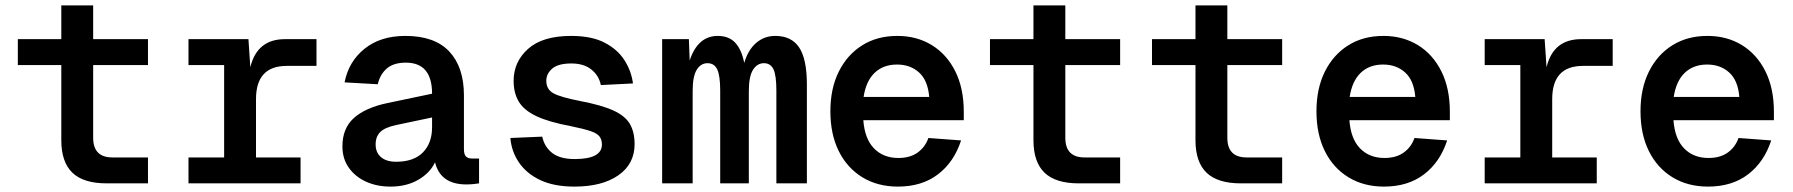

<svg xmlns="http://www.w3.org/2000/svg" viewBox="-20 -679 6640 711"><path d="M375 0Q289 0 248 -39.5Q207 -79 207 -160V-438H46V-534H207V-659H325V-534H528V-438H325V-169Q325 -96 396 -96H528V0Z M678 0V-96H810V-438H678V-534H900L907 -430Q932 -534 1035 -534H1152V-435H1042Q928 -435 928 -312V-96H1093V0Z M1426 12Q1376 12 1336 -6Q1296 -24 1272 -57.5Q1248 -91 1248 -137Q1248 -204 1290.5 -242Q1333 -280 1413 -297L1580 -332Q1580 -447 1483 -447Q1437 -447 1412 -425Q1387 -403 1379 -367L1256 -374Q1271 -451 1330 -498.5Q1389 -546 1481 -546Q1590 -546 1644 -488Q1698 -430 1698 -326V-127Q1698 -107 1705.5 -99.5Q1713 -92 1728 -92H1754V0Q1748 1 1734.5 2.5Q1721 4 1707 4Q1611 4 1591 -78Q1572 -38 1528.5 -13Q1485 12 1426 12ZM1447 -80Q1512 -80 1546 -114.5Q1580 -149 1580 -208V-244L1447 -216Q1405 -207 1388 -190Q1371 -173 1371 -144Q1371 -114 1391 -97Q1411 -80 1447 -80Z M2107 12Q2032 12 1981 -12Q1930 -36 1902 -77Q1874 -118 1870 -168L1988 -173Q1996 -135 2025 -112.5Q2054 -90 2108 -90Q2209 -90 2209 -144Q2209 -161 2200.5 -173Q2192 -185 2167 -193.5Q2142 -202 2093 -212Q2013 -227 1967 -248.5Q1921 -270 1901.5 -302Q1882 -334 1882 -380Q1882 -450 1935.5 -498Q1989 -546 2095 -546Q2171 -546 2219 -521Q2267 -496 2292.5 -456Q2318 -416 2324 -370L2205 -364Q2198 -399 2170 -421.5Q2142 -444 2096 -444Q2047 -444 2025 -425Q2003 -406 2003 -380Q2003 -348 2029.5 -333.5Q2056 -319 2128 -305Q2207 -290 2251 -270Q2295 -250 2312.5 -220Q2330 -190 2330 -145Q2330 -72 2270 -30Q2210 12 2107 12Z M2432 0V-534H2531L2534 -455Q2564 -546 2638 -546Q2679 -546 2702.5 -521Q2726 -496 2736 -446Q2750 -494 2780 -520Q2810 -546 2851 -546Q2911 -546 2939.5 -503Q2968 -460 2968 -366V0H2855V-343Q2855 -401 2844 -423Q2833 -445 2809 -445Q2784 -445 2768.5 -420.5Q2753 -396 2753 -342V0H2647V-343Q2647 -399 2636 -422Q2625 -445 2600 -445Q2575 -445 2560 -420.5Q2545 -396 2545 -342V0Z M3305 12Q3230 12 3173.5 -22.5Q3117 -57 3086 -119.5Q3055 -182 3055 -267Q3055 -351 3086 -413.5Q3117 -476 3172.5 -511Q3228 -546 3303 -546Q3375 -546 3430.5 -512Q3486 -478 3517.5 -415Q3549 -352 3549 -265V-234H3177Q3182 -165 3216.5 -129.5Q3251 -94 3307 -94Q3350 -94 3378 -114Q3406 -134 3418 -168L3539 -159Q3513 -79 3453.5 -33.5Q3394 12 3305 12ZM3178 -320H3421Q3416 -381 3383.5 -410.5Q3351 -440 3302 -440Q3251 -440 3219 -409.5Q3187 -379 3178 -320Z M3975 0Q3889 0 3848 -39.5Q3807 -79 3807 -160V-438H3646V-534H3807V-659H3925V-534H4128V-438H3925V-169Q3925 -96 3996 -96H4128V0Z M4575 0Q4489 0 4448 -39.5Q4407 -79 4407 -160V-438H4246V-534H4407V-659H4525V-534H4728V-438H4525V-169Q4525 -96 4596 -96H4728V0Z M5105 12Q5030 12 4973.5 -22.5Q4917 -57 4886 -119.5Q4855 -182 4855 -267Q4855 -351 4886 -413.5Q4917 -476 4972.5 -511Q5028 -546 5103 -546Q5175 -546 5230.5 -512Q5286 -478 5317.5 -415Q5349 -352 5349 -265V-234H4977Q4982 -165 5016.5 -129.5Q5051 -94 5107 -94Q5150 -94 5178 -114Q5206 -134 5218 -168L5339 -159Q5313 -79 5253.5 -33.5Q5194 12 5105 12ZM4978 -320H5221Q5216 -381 5183.5 -410.5Q5151 -440 5102 -440Q5051 -440 5019 -409.5Q4987 -379 4978 -320Z M5478 0V-96H5610V-438H5478V-534H5700L5707 -430Q5732 -534 5835 -534H5952V-435H5842Q5728 -435 5728 -312V-96H5893V0Z M6305 12Q6230 12 6173.5 -22.5Q6117 -57 6086 -119.5Q6055 -182 6055 -267Q6055 -351 6086 -413.5Q6117 -476 6172.5 -511Q6228 -546 6303 -546Q6375 -546 6430.5 -512Q6486 -478 6517.5 -415Q6549 -352 6549 -265V-234H6177Q6182 -165 6216.5 -129.5Q6251 -94 6307 -94Q6350 -94 6378 -114Q6406 -134 6418 -168L6539 -159Q6513 -79 6453.5 -33.5Q6394 12 6305 12ZM6178 -320H6421Q6416 -381 6383.5 -410.5Q6351 -440 6302 -440Q6251 -440 6219 -409.5Q6187 -379 6178 -320Z"/></svg>

Font: Geist Mono SemiBold
Style: Regular
Weight: 600
Monospace: yes
Designer: Basement.studio, Andrés Briganti, Mateo Zaragoza
Foundry: Basement.studio, Vercel, Andrés Briganti, Guido Ferreyra, Mateo Zaragoza
Version: Version 1.500; ttfautohint (v1.8.4.7-5d5b)